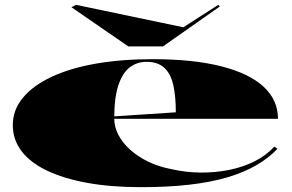

<svg xmlns="http://www.w3.org/2000/svg" viewBox="-20 -760 1208 795"><path d="M612 -515Q780 -515 896 -485.5Q1012 -456 1071.5 -401Q1131 -346 1131 -268H450V-278L708 -295Q708 -361 697.5 -408Q687 -455 660 -479.5Q633 -504 587 -504Q547 -504 517 -481Q487 -458 470 -406.5Q453 -355 453 -270Q453 -235 470 -202Q487 -169 518.5 -140.5Q550 -112 593 -91Q636 -70 688 -60Q749 -46 810.5 -45.5Q872 -45 929 -56.5Q986 -68 1034 -92Q1082 -116 1116 -153L1129 -144Q1093 -106 1042.5 -76.5Q992 -47 924 -26.5Q856 -6 766.5 4.5Q677 15 563 15Q439 15 340.5 -3Q242 -21 173.5 -54Q105 -87 69 -134.5Q33 -182 33 -242Q33 -305 75 -355.5Q117 -406 194 -442Q271 -478 377 -496.5Q483 -515 612 -515ZM884 -740 890 -733 655 -568H511L276 -730L295 -740L739 -647Z"/></svg>

Font: Kalnia Expanded SemiBold
Style: Regular
Weight: 600
Width: 7
Designer: Frida Medrano
Foundry: Frida Medrano
Version: Version 1.105